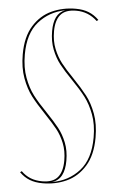

<svg xmlns="http://www.w3.org/2000/svg" viewBox="-65 -843 682 1107"><g transform="rotate(5 276.0 -289.5)"><path d="M348 -399Q399 -346 430.5 -305.5Q462 -265 484 -206Q506 -147 506 -69Q506 33 466 97.5Q426 162 362.5 191Q299 220 225 220Q182 220 149.5 207.5Q117 195 90 168L99 161Q123 185 153 197Q183 209 221 209Q283 209 310.5 176Q338 143 338 79Q338 23 320 -21.5Q302 -66 275.5 -99Q249 -132 204 -179Q152 -233 121 -273.5Q90 -314 68 -373.5Q46 -433 46 -511Q46 -612 86 -676.5Q126 -741 190 -770Q254 -799 328 -799Q371 -799 403.5 -786Q436 -773 463 -746L454 -739Q402 -788 332 -788Q269 -788 241.5 -755Q214 -722 214 -659Q214 -602 232 -557.5Q250 -513 276.5 -479Q303 -445 348 -399ZM495 -69Q495 -144 473.5 -201Q452 -258 421.5 -298Q391 -338 340 -390Q294 -437 267 -471.5Q240 -506 221.5 -553Q203 -600 203 -659Q203 -709 218.5 -740.5Q234 -772 268 -785Q176 -767 117 -700Q58 -633 58 -511Q58 -435 79.5 -377.5Q101 -320 131.5 -280Q162 -240 213 -188Q259 -140 286 -106Q313 -72 331.5 -26Q350 20 350 79Q350 131 333 163.5Q316 196 279 208Q373 192 434 124.5Q495 57 495 -69Z"/></g></svg>

Font: Hepta Slab Thin
Style: Regular
Weight: 250
Designer: Michael LaGattuta
Foundry: Michael LaGattuta
Version: Version 1.100; ttfautohint (v1.8) -l 8 -r 50 -G 200 -x 14 -D